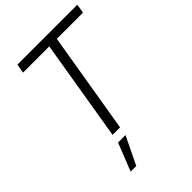

<svg xmlns="http://www.w3.org/2000/svg" viewBox="-277 -841 1194 1194"><g transform="rotate(-45 320.0 -243.5)"><path d="M102.1 -667.5 112.8 -727.5H639.6L629.9 -667.5H399.4L288.1 0H222.2L333 -667.5ZM140.1 241.2 212.9 57.6H278.3L189.5 241.2Z"/></g></svg>

Font: Inter Tight Light
Style: Italic
Weight: 300
Italic angle: -9.39999°
Designer: Rasmus Andersson
Foundry: rsms
Version: Version 3.004